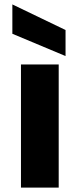

<svg xmlns="http://www.w3.org/2000/svg" viewBox="-20 -850 361 870"><path d="M75 -558H246V0H75ZM36 -830 277 -714V-596L36 -697Z"/></svg>

Font: Poppins
Style: Bold
Weight: 700
Designer: Ninad Kale (Devanagari), Jonny Pinhorn (Latin)
Version: Version 5.002